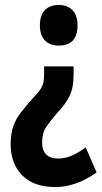

<svg xmlns="http://www.w3.org/2000/svg" viewBox="-20 -563 410 775"><path d="M277 -258Q277 -208 260 -174Q243 -140 209 -105Q184 -76 167 -51Q150 -26 150 11Q150 77 215 77Q242 77 269 65.5Q296 54 326 32L370 133Q287 192 203 192Q116 192 69.5 144.5Q23 97 23 20Q23 -23 33.5 -53Q44 -83 64 -108.5Q84 -134 112 -166Q134 -188 143.5 -203Q153 -218 155.5 -231.5Q158 -245 158 -264V-295H277ZM293 -461Q293 -379 217 -379Q181 -379 161 -400Q141 -421 141 -461Q141 -501 161 -522Q181 -543 217 -543Q252 -543 272.5 -522Q293 -501 293 -461Z"/></svg>

Font: Noto Sans Telugu ExtraCondensed
Style: Bold
Weight: 700
Width: 2
Designer: Jelle Bosma - Monotype Design Team
Foundry: Monotype Imaging Inc.
Version: Version 2.005; ttfautohint (v1.8.4.7-5d5b)